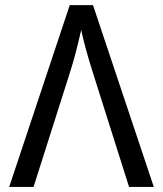

<svg xmlns="http://www.w3.org/2000/svg" viewBox="-20 -734 640 754"><path d="M584 0H486.8L344.2 -450.2Q313.5 -547.4 298.8 -616.2Q276.9 -518.6 255.9 -453.1L111.8 0H16.1L253.9 -713.9H345.2Z"/></svg>

Font: Droid Sans Mono
Style: Regular
Weight: 400
Monospace: yes
Foundry: Ascender Corporation
Version: Version 1.00 build 112